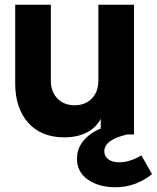

<svg xmlns="http://www.w3.org/2000/svg" viewBox="-20 -566 660 808"><path d="M44 -215V-546H194V-227Q194 -180 221.5 -151.5Q249 -123 294 -123Q339 -123 366.5 -151.5Q394 -180 394 -227V-546H544V0H515Q419 22 419 71Q419 91 435.5 104Q452 117 482 117Q526 117 575 88L620 167Q550 222 466 222Q396 222 350 190Q304 158 304 102Q304 59 331.5 26Q359 -7 404 -25V-66Q383 -27 343.5 -7.5Q304 12 251 12Q153 12 98.5 -49.5Q44 -111 44 -215Z"/></svg>

Font: Eudoxus Sans ExtraBold
Style: Regular
Weight: 800
Designer: Stijn de Vries
Foundry: tokotype
Version: Version 2.005